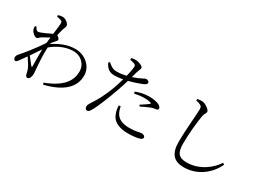

<svg xmlns="http://www.w3.org/2000/svg" viewBox="-36 -1512 3072 2281"><g transform="rotate(30 1500.0 -371.5)"><path d="M246 -452C272 -467 307 -487 341 -505L333 -426C264 -319 155 -184 115 -141C96 -120 92 -108 92 -90C92 -70 104 -55 119 -55C134 -56 143 -68 155 -85L219 -175C249 -132 285 -75 294 -50C303 -27 307 -10 312 14C316 37 326 48 345 48C373 48 386 0 386 -34C386 -56 383 -74 381 -100C377 -154 366 -273 372 -386C444 -447 550 -502 658 -502C772 -502 843 -419 843 -331C843 -214 787 -93 537 1L547 24C808 -40 915 -162 915 -311C915 -442 799 -536 669 -536C555 -536 464 -491 375 -436L377 -447C389 -464 402 -480 413 -492C426 -507 437 -516 436 -528C436 -541 415 -560 398 -570C405 -605 413 -634 417 -649C427 -689 439 -699 439 -719C439 -747 389 -791 347 -791C324 -791 304 -786 285 -780L286 -760C309 -756 327 -751 341 -746C358 -740 364 -735 364 -712C364 -682 356 -627 348 -559C302 -536 203 -490 179 -490C161 -490 147 -506 132 -536L114 -529C114 -517 114 -503 118 -488C128 -456 171 -418 199 -418C215 -418 224 -438 246 -452ZM327 -334C325 -244 328 -154 328 -105C327 -89 322 -89 314 -98L235 -198C267 -244 300 -292 327 -334Z M1535 -425C1579 -435 1625 -441 1669 -441C1699 -441 1733 -438 1757 -429C1766 -426 1769 -421 1761 -415C1748 -402 1690 -364 1656 -342L1669 -324C1703 -341 1750 -365 1781 -376C1807 -387 1822 -390 1840 -392C1864 -394 1881 -399 1881 -417C1881 -434 1868 -449 1845 -461C1821 -472 1776 -485 1710 -485C1644 -485 1576 -468 1529 -449ZM1472 -215C1478 -186 1487 -150 1506 -120C1541 -66 1602 -43 1688 -43C1788 -43 1820 -62 1849 -62C1872 -62 1898 -51 1898 -28C1898 -8 1872 3 1843 9C1812 16 1767 22 1709 22C1593 22 1501 -13 1470 -101C1453 -139 1449 -177 1448 -212ZM1101 -605 1084 -592C1117 -516 1165 -494 1223 -494C1260 -494 1302 -499 1338 -506C1326 -464 1313 -422 1300 -385C1251 -245 1195 -145 1144 -69C1129 -42 1120 -33 1120 -11C1120 12 1132 30 1149 30C1169 30 1179 21 1193 -2C1236 -72 1300 -233 1347 -368C1365 -416 1382 -470 1396 -519C1468 -537 1546 -565 1569 -575C1606 -591 1617 -601 1617 -620C1617 -638 1591 -648 1574 -648C1566 -648 1555 -642 1540 -634C1509 -618 1467 -599 1414 -581L1433 -652C1445 -690 1459 -715 1459 -732C1458 -755 1395 -779 1359 -781C1335 -782 1317 -779 1296 -774L1294 -751C1315 -747 1337 -741 1357 -734C1375 -725 1380 -716 1378 -694C1375 -663 1366 -616 1353 -564C1315 -555 1270 -548 1223 -548C1174 -548 1144 -567 1101 -605Z M2216 -723C2242 -719 2265 -711 2281 -702C2298 -692 2304 -681 2304 -645C2304 -587 2280 -352 2280 -197C2280 -26 2349 39 2483 39C2660 39 2810 -70 2884 -227L2862 -242C2795 -136 2655 -28 2483 -28C2373 -28 2336 -76 2336 -203C2336 -339 2353 -501 2369 -595C2378 -642 2397 -649 2397 -670C2397 -698 2328 -749 2281 -751C2263 -752 2242 -749 2216 -744Z"/></g></svg>

Font: Harano Aji Mincho TW
Style: Regular
Weight: 400
Foundry: Masamichi Hosoda
Version: HaranoAjiMinchoTW-Regular version 20230610;ttx 4.39.4